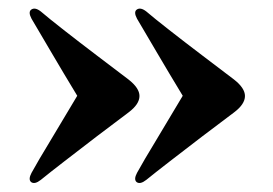

<svg xmlns="http://www.w3.org/2000/svg" viewBox="-20 -465 618 435"><path d="M535 -247.5Q535 -229 510.5 -210.5Q477 -185.5 438 -155.8Q399 -126 364.8 -99.5Q330.5 -73 311.5 -57.5Q297.5 -46.5 289.5 -52.5Q282.5 -58.5 290.5 -73.5Q306.5 -102.5 331.8 -144Q357 -185.5 394 -248Q362.5 -300 334.8 -347.2Q307 -394.5 290.5 -422.5Q282.5 -437.5 289.5 -443Q298 -449.5 311.5 -439Q329 -424 363.5 -397Q398 -370 437.8 -339.8Q477.5 -309.5 510 -285Q535 -265.5 535 -247.5ZM296 -247.5Q296 -229 271.5 -210.5Q238 -185.5 199 -155.8Q160 -126 125.8 -99.5Q91.5 -73 72.5 -57.5Q58.5 -46.5 50.5 -52.5Q43.5 -58.5 51.5 -73.5Q67.5 -102.5 92.8 -144Q118 -185.5 155 -248Q123.5 -300 95.8 -347.2Q68 -394.5 51.5 -422.5Q43.5 -437.5 50.5 -443Q59 -449.5 72.5 -439Q90 -424 124.5 -397Q159 -370 198.8 -339.8Q238.5 -309.5 271 -285Q296 -265.5 296 -247.5Z"/></svg>

Font: Fraunces 72pt
Style: Bold
Weight: 700
Version: Version 1.000;[b76b70a41]